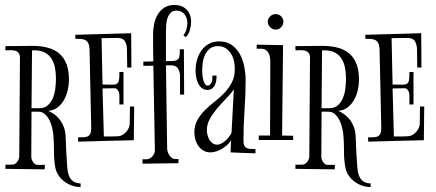

<svg xmlns="http://www.w3.org/2000/svg" viewBox="-20 -690 1767 779"><path d="M132.8 -21H162.1L161.1 -2.9L2 -4.9V-22H29.8Q35.6 -22 41 -25.4Q46.4 -28.8 50 -33.7Q53.7 -38.6 55.9 -44.4Q58.1 -50.3 58.1 -55.2L61 -455.1Q61 -468.8 55.4 -475.3Q49.8 -481.9 41.3 -484.4Q32.7 -486.8 22.2 -486.3Q11.7 -485.8 2 -485.8V-502.9Q29.8 -502.9 56.9 -503.4Q84 -503.9 111.8 -503.9Q147 -503.9 174.6 -496.3Q202.1 -488.8 221.2 -472.2Q240.2 -455.6 250 -429.4Q259.8 -403.3 259.8 -366.2Q259.8 -346.7 255.1 -325.4Q250.5 -304.2 240.5 -285.9Q230.5 -267.6 214.6 -254.9Q198.7 -242.2 175.8 -240.2Q207.5 -226.6 226.1 -199.7Q244.6 -172.9 246.1 -139.2Q247.1 -106.9 248.8 -75Q250.5 -43 252.9 -11.2Q253.9 2.9 257.1 14.6Q260.3 26.4 266.4 35.2Q272.5 43.9 282.5 48.8Q292.5 53.7 307.1 54.2V68.8Q286.6 68.8 269 62Q251.5 55.2 237.8 43.9Q224.1 32.7 215.3 18.1Q206.5 3.4 204.1 -12.2Q198.7 -43 199 -74.7Q199.2 -106.4 196.8 -138.2Q195.8 -150.9 192.4 -167.7Q189 -184.6 181.6 -200Q174.3 -215.3 163.1 -226.1Q151.9 -236.8 136.2 -236.8H107.9L106.9 -54.2Q106.9 -48.8 108.9 -43Q110.8 -37.1 114.3 -32.2Q117.7 -27.3 122.6 -24.2Q127.4 -21 132.8 -21ZM139.2 -251Q161.6 -251 175 -263.7Q188.5 -276.4 195.6 -294.7Q202.6 -313 204.8 -334Q207 -355 207 -372.1Q207 -394 203.1 -414.8Q199.2 -435.5 189.5 -451.2Q179.7 -466.8 162.8 -476.3Q146 -485.8 120.1 -485.8Q117.2 -485.8 114.7 -485.8Q112.3 -485.8 109.9 -484.9L107.9 -251Z M396 -347.2Q418 -347.2 431.9 -346.4Q445.8 -345.7 453.1 -349.6Q460.4 -353.5 462.6 -364.3Q464.8 -375 464.4 -397.9H481V-266.1H464.4V-304.2Q464.4 -308.1 463.1 -313Q461.9 -317.9 459.5 -322Q457 -326.2 453.6 -329.1Q450.2 -332 445.3 -332L396 -331.1L401.4 -136.2Q416.5 -136.2 430.7 -136.2Q444.8 -136.2 459 -137.2Q468.3 -137.7 476.8 -142.6Q485.4 -147.5 491.9 -154.8Q498.5 -162.1 502.4 -171.1Q506.3 -180.2 506.3 -189L507.3 -257.8H524.4L522.9 -121.1Q466.8 -120.1 410.2 -118.4Q353.5 -116.7 297.4 -115.2L296.4 -132.8Q309.1 -132.8 319.1 -133.1Q329.1 -133.3 335.9 -136.7Q342.8 -140.1 346.4 -147.9Q350.1 -155.8 350.1 -170.9V-173.8L343.3 -488.8Q342.8 -503.9 338.9 -512.9Q335 -522 327.9 -526.4Q320.8 -530.8 310.3 -531.7Q299.8 -532.7 286.1 -532.2L285.2 -548.8L512.2 -555.2L513.2 -416H496.1L495.1 -488.8Q495.1 -507.8 487.1 -522Q479 -536.1 457 -536.1Q440.4 -536.1 424.6 -535.6Q408.7 -535.2 392.1 -535.2Z M561.5 -422.9V-439.9L602.1 -440.9Q601.6 -467.8 601.3 -486.1Q601.1 -504.4 601.1 -516.8Q601.1 -529.3 601.1 -537.6Q601.1 -545.9 601.1 -553.2Q601.1 -572.8 605.5 -593.5Q609.9 -614.3 620.1 -631.3Q630.4 -648.4 647 -659.2Q663.6 -669.9 687.5 -669.9Q718.3 -669.9 736.8 -651.4Q755.4 -632.8 755.4 -602.1Q755.4 -594.7 754.2 -585.9Q752.9 -577.1 750.5 -568.4Q748 -559.6 743.7 -552Q739.3 -544.4 733.4 -539.1L724.1 -546.9Q732.4 -556.2 736.3 -570.6Q740.2 -585 740.2 -596.2Q740.2 -606.4 737.3 -615.5Q734.4 -624.5 729 -631.6Q723.6 -638.7 715.3 -642.8Q707 -647 696.3 -647Q680.7 -647 672.1 -637.9Q663.6 -628.9 659.4 -616.2Q655.3 -603.5 654.3 -589.1Q653.3 -574.7 653.3 -564V-441.9H654.3Q671.9 -441.9 682.9 -442.6Q693.8 -443.4 700 -447.8Q706.1 -452.1 708 -461.9Q710 -471.7 709.5 -490.2H726.1L727.1 -306.2H710.4V-381.8Q710.4 -398.4 702.4 -411.6Q694.3 -424.8 676.3 -424.8H653.3L658.2 -86.9Q658.2 -81.1 660.6 -73.7Q663.1 -66.4 667.2 -60.1Q671.4 -53.7 677.2 -49.3Q683.1 -44.9 690.4 -44.9H704.1V-27.8L558.1 -25.9V-43.9H575.2Q582 -43.9 588.1 -47.4Q594.2 -50.8 598.9 -56.4Q603.5 -62 606.2 -68.6Q608.9 -75.2 608.4 -81.1L602.1 -423.8Q593.3 -422.9 583 -422.9Q572.8 -422.9 561.5 -422.9Z M917.5 -121.1Q911.6 -110.8 901.9 -102.1Q892.1 -93.3 880.9 -86.4Q869.6 -79.6 857.4 -75.7Q845.2 -71.8 834.5 -71.8Q817.9 -71.8 805.7 -78.9Q793.5 -85.9 785.2 -97.4Q776.9 -108.9 772.7 -123.3Q768.6 -137.7 768.6 -152.8Q768.6 -181.2 780.8 -202.9Q793 -224.6 811 -242.7Q829.1 -260.7 850.6 -277.3Q872.1 -293.9 890.1 -313Q908.2 -332 920.4 -355Q932.6 -377.9 932.6 -409.2Q933.1 -424.3 929.7 -440.9Q926.3 -457.5 917.7 -471.4Q909.2 -485.4 896 -494.1Q882.8 -502.9 864.7 -502.9Q845.2 -502.9 832.8 -493.7Q820.3 -484.4 813 -470Q805.7 -455.6 803 -437.7Q800.3 -419.9 800.3 -402.8Q800.3 -396 801.3 -385.7Q802.2 -375.5 804.7 -366Q807.1 -356.4 811.3 -349.6Q815.4 -342.8 821.8 -342.8Q828.6 -342.8 832.8 -347.2Q836.9 -351.6 839.1 -357.7Q841.3 -363.8 841.6 -370.6Q841.8 -377.4 841.3 -382.8L858.4 -383.8Q858.9 -372.6 857.2 -362.1Q855.5 -351.6 851.1 -343.3Q846.7 -335 839.4 -330.1Q832 -325.2 821.8 -325.2Q807.6 -325.2 798.1 -333.3Q788.6 -341.3 783.2 -353.3Q777.8 -365.2 775.6 -378.9Q773.4 -392.6 773.4 -403.8Q773.4 -425.8 779.3 -446.8Q785.2 -467.8 796.9 -484.6Q808.6 -501.5 826.7 -511.7Q844.7 -522 869.6 -522Q900.9 -522 921.4 -506.8Q941.9 -491.7 954.1 -468.5Q966.3 -445.3 971.4 -418.2Q976.6 -391.1 976.6 -367.2Q976.6 -305.2 972.2 -243.9Q967.8 -182.6 967.8 -120.1Q967.8 -106.4 971.2 -99.4Q974.6 -92.3 981 -89.4Q987.3 -86.4 996.3 -85.9Q1005.4 -85.4 1016.6 -85V-67.9Q990.7 -68.8 965.6 -69.6Q940.4 -70.3 915.5 -71.8ZM861.3 -103Q868.2 -103 876.2 -106.7Q884.3 -110.4 892.1 -116.9Q899.9 -123.5 907 -132.1Q914.1 -140.6 919.4 -150.9L928.7 -327.1Q914.6 -307.6 895.8 -288.3Q877 -269 860.1 -249Q843.3 -229 831.3 -207.5Q819.3 -186 819.3 -162.1Q819.3 -153.3 821.8 -142.8Q824.2 -132.3 829.3 -123.5Q834.5 -114.7 842.5 -108.9Q850.6 -103 861.3 -103Z M1129.9 -602.1Q1129.9 -589.4 1120.6 -579.6Q1111.3 -569.8 1098.6 -569.8Q1085.9 -569.8 1076.2 -579.6Q1066.4 -589.4 1066.4 -602.1Q1066.4 -614.7 1076.2 -623.8Q1085.9 -632.8 1098.6 -632.8Q1111.3 -632.8 1120.6 -623.8Q1129.9 -614.7 1129.9 -602.1ZM1169.4 -139.2V-122.1H1029.8V-140.1H1075.7L1076.7 -439.9Q1076.7 -448.7 1075.2 -457.8Q1073.7 -466.8 1069.8 -474.4Q1065.9 -481.9 1059.3 -486.8Q1052.7 -491.7 1042.5 -492.2H1021.5V-508.8L1128.4 -506.8L1124.5 -140.1Z M1309.6 -21H1338.9L1337.9 -2.9L1178.7 -4.9V-22H1206.5Q1212.4 -22 1217.8 -25.4Q1223.1 -28.8 1226.8 -33.7Q1230.5 -38.6 1232.7 -44.4Q1234.9 -50.3 1234.9 -55.2L1237.8 -455.1Q1237.8 -468.8 1232.2 -475.3Q1226.6 -481.9 1218 -484.4Q1209.5 -486.8 1199 -486.3Q1188.5 -485.8 1178.7 -485.8V-502.9Q1206.5 -502.9 1233.6 -503.4Q1260.7 -503.9 1288.6 -503.9Q1323.7 -503.9 1351.3 -496.3Q1378.9 -488.8 1397.9 -472.2Q1417 -455.6 1426.8 -429.4Q1436.5 -403.3 1436.5 -366.2Q1436.5 -346.7 1431.9 -325.4Q1427.2 -304.2 1417.2 -285.9Q1407.2 -267.6 1391.4 -254.9Q1375.5 -242.2 1352.5 -240.2Q1384.3 -226.6 1402.8 -199.7Q1421.4 -172.9 1422.9 -139.2Q1423.8 -106.9 1425.5 -75Q1427.2 -43 1429.7 -11.2Q1430.7 2.9 1433.8 14.6Q1437 26.4 1443.1 35.2Q1449.2 43.9 1459.2 48.8Q1469.2 53.7 1483.9 54.2V68.8Q1463.4 68.8 1445.8 62Q1428.2 55.2 1414.6 43.9Q1400.9 32.7 1392.1 18.1Q1383.3 3.4 1380.9 -12.2Q1375.5 -43 1375.7 -74.7Q1376 -106.4 1373.5 -138.2Q1372.6 -150.9 1369.1 -167.7Q1365.7 -184.6 1358.4 -200Q1351.1 -215.3 1339.8 -226.1Q1328.6 -236.8 1313 -236.8H1284.7L1283.7 -54.2Q1283.7 -48.8 1285.6 -43Q1287.6 -37.1 1291 -32.2Q1294.4 -27.3 1299.3 -24.2Q1304.2 -21 1309.6 -21ZM1315.9 -251Q1338.4 -251 1351.8 -263.7Q1365.2 -276.4 1372.3 -294.7Q1379.4 -313 1381.6 -334Q1383.8 -355 1383.8 -372.1Q1383.8 -394 1379.9 -414.8Q1376 -435.5 1366.2 -451.2Q1356.4 -466.8 1339.6 -476.3Q1322.8 -485.8 1296.9 -485.8Q1293.9 -485.8 1291.5 -485.8Q1289.1 -485.8 1286.6 -484.9L1284.7 -251Z M1572.8 -347.2Q1594.7 -347.2 1608.6 -346.4Q1622.6 -345.7 1629.9 -349.6Q1637.2 -353.5 1639.4 -364.3Q1641.6 -375 1641.1 -397.9H1657.7V-266.1H1641.1V-304.2Q1641.1 -308.1 1639.9 -313Q1638.7 -317.9 1636.2 -322Q1633.8 -326.2 1630.4 -329.1Q1627 -332 1622.1 -332L1572.8 -331.1L1578.1 -136.2Q1593.3 -136.2 1607.4 -136.2Q1621.6 -136.2 1635.7 -137.2Q1645 -137.7 1653.6 -142.6Q1662.1 -147.5 1668.7 -154.8Q1675.3 -162.1 1679.2 -171.1Q1683.1 -180.2 1683.1 -189L1684.1 -257.8H1701.2L1699.7 -121.1Q1643.6 -120.1 1586.9 -118.4Q1530.3 -116.7 1474.1 -115.2L1473.1 -132.8Q1485.8 -132.8 1495.8 -133.1Q1505.9 -133.3 1512.7 -136.7Q1519.5 -140.1 1523.2 -147.9Q1526.9 -155.8 1526.9 -170.9V-173.8L1520 -488.8Q1519.5 -503.9 1515.6 -512.9Q1511.7 -522 1504.6 -526.4Q1497.6 -530.8 1487.1 -531.7Q1476.6 -532.7 1462.9 -532.2L1461.9 -548.8L1689 -555.2L1689.9 -416H1672.9L1671.9 -488.8Q1671.9 -507.8 1663.8 -522Q1655.8 -536.1 1633.8 -536.1Q1617.2 -536.1 1601.3 -535.6Q1585.4 -535.2 1568.8 -535.2Z"/></svg>

Font: Bigelow Rules
Style: Regular
Weight: 400
Designer: Astigmatic (AOETI)
Foundry: Astigmatic (AOETI)
Version: Version 1.001